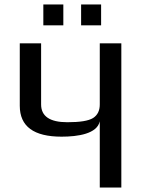

<svg xmlns="http://www.w3.org/2000/svg" viewBox="-20 -844 650 864"><path d="M429 -298V0H526V-649H429V-374C429 -346 419 -326 399 -313C378 -300 340 -294 283 -294C204 -294 165 -321 165 -374V-649H69V-368C69 -275 132 -229 257 -229C331 -229 417 -242 429 -298ZM265 -730V-824H175V-730ZM435 -730V-824H345V-730Z"/></svg>

Font: Gamestation Text
Style: Bold
Weight: 400
Designer: Jonas Hecksher
Foundry: Jonas Hecksher, Playtypeª, e-types AS
Version: Version 1.003